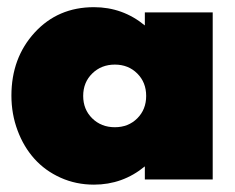

<svg xmlns="http://www.w3.org/2000/svg" viewBox="-20 -500 655 535"><path d="M241.8 14.5Q191.8 14.5 148.9 -4.8Q105.9 -24.1 75.9 -57.5Q45.9 -90.9 28.9 -136.6Q11.8 -182.3 11.8 -233.6Q11.8 -338.6 76.6 -409.3Q141.4 -480 241.8 -480Q321.8 -480 383.6 -429.1V-465.5H572.7V0H383.6V-36.4Q321.8 14.5 241.8 14.5ZM237 -295.2Q211.8 -270.5 211.8 -232.7Q211.8 -195 237 -170.2Q262.3 -145.5 300 -145.5Q337.7 -145.5 362.5 -170.2Q387.3 -195 387.3 -232.7Q387.3 -270.5 362.5 -295.2Q337.7 -320 300 -320Q262.3 -320 237 -295.2Z"/></svg>

Font: Spartan MB Black
Style: Regular
Weight: 900
Designer: Matt Bailey, Mirko Velimirovic
Foundry: Matt Bailey
Version: Version 1.005